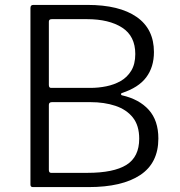

<svg xmlns="http://www.w3.org/2000/svg" viewBox="-20 -762 733 782"><path d="M114 0Q109 0 106.5 -2.5Q104 -5 104 -10V-729Q104 -736 107 -739Q110 -742 116 -742H336Q466 -742 536.5 -693Q607 -644 607 -550Q607 -489 575.5 -447Q544 -405 476 -383Q473 -382 473 -378.5Q473 -375 476 -374Q547 -358 586 -314.5Q625 -271 625 -198Q625 -98 551 -49Q477 0 341 0H114ZM336 -58Q443 -58 495 -90.5Q547 -123 547 -197Q547 -251 521 -283.5Q495 -316 450 -331Q405 -346 348 -346H192Q179 -346 179 -335V-70Q179 -58 188 -58ZM348 -404Q381 -404 413 -410.5Q445 -417 471.5 -432Q498 -447 514.5 -474Q531 -501 531 -542Q531 -615 477.5 -649.5Q424 -684 334 -684H191Q179 -684 179 -674V-416Q179 -404 188 -404Z"/></svg>

Font: Libre Franklin Light
Style: Regular
Weight: 300
Designer: Pablo Impallari, Rodrigo Fuenzalida, Nhung Nguyen
Foundry: Impallari Type
Version: Version 3.000